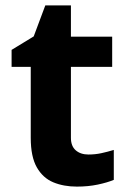

<svg xmlns="http://www.w3.org/2000/svg" viewBox="-20 -682 474 712"><path d="M308 -109Q333 -109 356 -114Q379 -119 402 -126V-15Q378 -5 342.5 2.5Q307 10 265 10Q216 10 177.5 -6Q139 -22 116.5 -61.5Q94 -101 94 -171V-434H23V-497L105 -547L148 -662H243V-546H396V-434H243V-171Q243 -140 261 -124.5Q279 -109 308 -109Z"/></svg>

Font: Noto Sans Sora Sompeng
Style: Bold
Weight: 700
Designer: Monotype Design Team. David Williams.
Foundry: Monotype Imaging Inc.
Version: Version 2.101